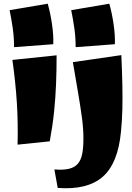

<svg xmlns="http://www.w3.org/2000/svg" viewBox="-20 -772 714 1038"><path d="M56 -517Q56 -570 49 -619Q42 -668 32 -717L238 -752Q252 -703 261 -642Q270 -581 268 -533ZM249 -8 75 10Q78 -109 71 -218.5Q64 -328 47 -448L286 -473Q286 -390 283 -316.5Q280 -243 272.5 -169Q265 -95 249 -8ZM389 -517Q389 -570 382 -619Q375 -668 365 -717L571 -752Q585 -703 594 -642Q603 -581 601 -533ZM634 -60Q618 111 535.5 183.5Q453 256 292 244L274 144Q322 148 353 140.5Q384 133 401 113Q418 93 424.5 59.5Q431 26 431 -22Q431 -75 423.5 -132Q416 -189 403.5 -262.5Q391 -336 374 -436L636 -474Q640 -385 641.5 -313.5Q643 -242 641.5 -181Q640 -120 634 -60Z"/></svg>

Font: Marhey
Style: Bold
Weight: 700
Designer: Nur Syamsi & Bustanul Arifin
Foundry: Namelatype
Version: Version 1.000